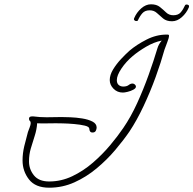

<svg xmlns="http://www.w3.org/2000/svg" viewBox="-20 -833 900 894"><path d="M209 41Q145 41 115 2.5Q85 -36 85 -86Q85 -119 93 -152.5Q101 -186 110 -218Q113 -227 118 -239.5Q123 -252 123 -260Q123 -267 119 -270Q115 -273 115 -280Q115 -291 129 -291H135Q150 -289 165.5 -288Q181 -287 197 -287Q214 -287 231.5 -287.5Q249 -288 266 -288Q280 -288 307 -287Q334 -286 362.5 -281.5Q391 -277 410.5 -267Q430 -257 430 -239Q430 -232 426 -224Q422 -216 411 -216Q403 -216 399.5 -221Q396 -226 396 -233Q396 -243 375 -248Q354 -253 325.5 -255.5Q297 -258 272.5 -258.5Q248 -259 240 -259Q218 -259 196 -258.5Q174 -258 153 -259Q151 -229 141.5 -200Q132 -171 123.5 -142Q115 -113 115 -82Q115 -45 138 -16.5Q161 12 209 12Q265 12 316.5 -12.5Q368 -37 412.5 -75.5Q457 -114 493 -157Q529 -200 554 -237Q589 -288 618.5 -352.5Q648 -417 672 -484Q696 -551 713 -608Q718 -626 733 -644Q697 -637 660.5 -615.5Q624 -594 598 -572Q567 -546 545.5 -514Q524 -482 524 -460Q524 -445 532.5 -437.5Q541 -430 554 -430Q570 -430 579 -437Q588 -444 597 -444Q603 -444 608 -439.5Q613 -435 613 -430Q613 -422 601 -415.5Q589 -409 574.5 -405.5Q560 -402 552 -402Q526 -402 508.5 -420Q491 -438 491 -460Q491 -484 506.5 -509.5Q522 -535 543.5 -558Q565 -581 583 -597Q616 -625 662 -648.5Q708 -672 756 -672H760Q767 -672 767 -667Q767 -657 758.5 -635.5Q750 -614 746 -602Q730 -544 705 -475Q680 -406 648.5 -339Q617 -272 583 -221Q555 -180 516.5 -134.5Q478 -89 430 -49Q382 -9 326.5 16Q271 41 209 41ZM781 -734Q755 -734 739.5 -747Q724 -760 710.5 -772.5Q697 -785 677 -785Q655 -785 643 -771.5Q631 -758 622 -738Q621 -735 614 -735Q610 -735 606 -738.5Q602 -742 605 -749Q616 -775 637.5 -794Q659 -813 683 -813Q709 -813 724.5 -800.5Q740 -788 753.5 -775Q767 -762 787 -762Q810 -762 821.5 -775.5Q833 -789 842 -809Q844 -812 849 -812Q854 -812 858 -809Q862 -806 859 -798Q848 -772 826.5 -753Q805 -734 781 -734Z"/></svg>

Font: Ms Madi
Style: Regular
Weight: 400
Designer: Robert E. Leuschke
Foundry: Robert E. Leuschke
Version: Version 1.010; ttfautohint (v1.8.3)